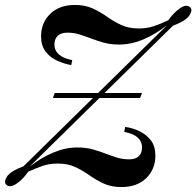

<svg xmlns="http://www.w3.org/2000/svg" viewBox="-53 -742 793 776"><path d="M161 -346 168 -366H521L513 -346ZM449 -209Q449 -209 451 -219Q453 -229 453 -229Q483 -225 511 -211.5Q539 -198 557 -174.5Q575 -151 575 -113Q575 -58 538 -22Q501 14 438 14Q397 14 366.5 0Q336 -14 308.5 -33.5Q281 -53 251 -67Q221 -81 181 -81Q147 -81 120.5 -72Q94 -63 61 -48Q39 -16 13 1Q-13 18 -27 5Q-39 -6 -25 -28Q-11 -50 42 -70L622 -640Q576 -604 527 -583Q478 -562 429 -562Q394 -562 367 -569.5Q340 -577 316.5 -586Q293 -595 269.5 -602.5Q246 -610 219 -610Q194 -610 180.5 -597.5Q167 -585 167 -561Q167 -538 185 -522Q203 -506 239 -499Q239 -499 237 -489Q235 -479 235 -479Q206 -484 177.5 -497Q149 -510 131 -534Q113 -558 113 -595Q113 -650 150 -686Q187 -722 250 -722Q291 -722 321.5 -708Q352 -694 379.5 -674.5Q407 -655 437 -641Q467 -627 507 -627Q541 -627 568 -636Q595 -645 627 -660Q650 -692 675 -709Q700 -726 715 -713Q727 -703 713 -680.5Q699 -658 646 -638L66 -68Q112 -104 161.5 -125Q211 -146 259 -146Q294 -146 321 -138.5Q348 -131 371.5 -122Q395 -113 418.5 -105.5Q442 -98 469 -98Q495 -98 508 -110.5Q521 -123 521 -147Q521 -170 503.5 -186Q486 -202 449 -209Z"/></svg>

Font: Playfair Display SemiBold
Style: Italic
Weight: 600
Italic angle: -14°
Designer: Claus Eggers Sørensen
Foundry: Claus Eggers Sørensen
Version: Version 1.203